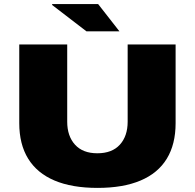

<svg xmlns="http://www.w3.org/2000/svg" viewBox="-20 -905 951 937"><path d="M456 12Q331 12 246 -24Q161 -60 117.5 -130.5Q74 -201 74 -304V-688H308V-311Q308 -241 346 -199Q384 -157 455 -157Q527 -157 565 -199Q603 -241 603 -311V-688H837V-304Q837 -201 794 -130.5Q751 -60 666 -24Q581 12 456 12ZM563 -752H402L234 -881L235 -885H459Z"/></svg>

Font: Archivo SemiBold SemiExpanded Black
Style: Regular
Weight: 900
Width: 6
Version: Version 2.001